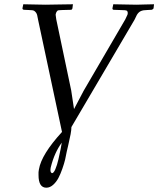

<svg xmlns="http://www.w3.org/2000/svg" viewBox="-20 -666 740 898"><path d="M269 1Q234.4 48.3 217.8 115.2Q217.8 118.2 216.8 120.1Q213.9 137.2 220.2 142.1Q222.2 144 223.1 144Q231 144 239 125.2Q247.1 106.4 253.4 78.6Q259.8 50.8 263.4 32.2Q267.1 13.7 269 1ZM270 -48.8 158.2 -573.2 153.8 -595.2Q150.9 -607.4 140.1 -615.2Q133.8 -619.1 115.2 -619.1L94.2 -620.1Q89.8 -620.1 88.9 -621.1Q85 -622.6 85 -627L88.9 -646H90.8Q91.8 -646 139.6 -645Q187.5 -644 192.9 -644Q194.3 -644 253.2 -645Q312 -646 318.8 -646H321.8L320.8 -644L318.8 -627Q317.9 -626 317.9 -625Q316.4 -620.1 311 -620.1L272 -619.1Q250.5 -619.1 248 -615.2Q242.7 -609.9 241.2 -602.1Q241.2 -601.1 240.7 -599.6Q240.2 -598.1 240.2 -597.2Q242.7 -576.7 243.2 -575.2L313 -243.2L326.2 -155.8L371.1 -241.2L565.9 -575.2Q575.7 -594.7 576.2 -597.2Q577.1 -598.1 577.1 -601.1Q578.6 -609.4 574.2 -615.2Q570.3 -619.1 541 -619.1L512.2 -620.1H511.2Q505.9 -621.1 505.9 -627L509.8 -646H512.2Q513.2 -646 563 -645Q612.8 -644 619.1 -644L656.2 -645Q693.4 -646 698.2 -646H700.2V-644L698.2 -627Q697.8 -625 691.9 -621.1Q690.9 -620.1 686 -620.1L668 -619.1Q650.4 -619.1 639.2 -614.3Q627.9 -609.4 620.1 -596.2Q619.6 -594.7 608.9 -573.2L314 -71.8Q314 -58.6 310.3 -38.6Q306.6 -18.6 299.3 12.5Q292 43.5 292 43.9Q289.1 61 284.7 79.8Q280.3 98.6 271.7 123Q263.2 147.5 253.2 166.5Q243.2 185.5 228.3 198.7Q213.4 211.9 196.8 211.9Q160.2 211.9 160.2 152.8V139.2Q160.6 136.7 161.1 132.3Q161.6 127.9 162.1 126Q173.8 56.2 270 -48.8Z"/></svg>

Font: Common Serif
Style: Bold Italic
Weight: 700
Italic angle: -12°
Designer: Philipp H. Poll, Khaled Hosny
Foundry: Stefan Peev, Context Ltd.
Version: Version 1.026